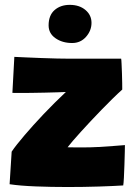

<svg xmlns="http://www.w3.org/2000/svg" viewBox="-20 -764 577 790"><path d="M487 -1Q449 1.5 387.2 3.5Q325.5 5.5 258 5.5Q191 5.5 126.8 3Q62.5 0.5 19.5 -6L28 -140Q37 -153.5 50.5 -170.5Q64 -187.5 81 -207.5Q98 -227.5 117.8 -249.5Q137.5 -271.5 159.5 -294.5Q181.5 -317.5 204.5 -340.5Q227.5 -363.5 251 -385.5Q240.5 -385 216.8 -384.2Q193 -383.5 163.8 -382.8Q134.5 -382 106.2 -381.8Q78 -381.5 58.5 -381.5Q53.5 -381.5 49 -381.5Q44.5 -381.5 41 -381.5Q37.5 -381.5 35 -381.8Q32.5 -382 31 -382L39 -530Q58 -529 87.5 -527.8Q117 -526.5 150.5 -525.2Q184 -524 215.2 -523.2Q246.5 -522.5 269 -522.5Q323.5 -522.5 382 -522.5Q440.5 -522.5 478.5 -522.5Q479.5 -518.5 480.2 -501.5Q481 -484.5 481.8 -462.8Q482.5 -441 482.8 -422.2Q483 -403.5 483 -395.5Q464 -378.5 442.2 -357Q420.5 -335.5 398 -312.5Q375.5 -289.5 353.8 -266.2Q332 -243 313.2 -222.2Q294.5 -201.5 280.2 -185Q266 -168.5 258 -158Q268 -157.5 291.2 -157.5Q314.5 -157.5 326 -157.5Q353 -157.5 384.5 -159.2Q416 -161 445 -163.2Q474 -165.5 494 -167Q494 -161.5 493.5 -138.5Q493 -115.5 492 -86.2Q491 -57 489.8 -32.8Q488.5 -8.5 487 -1ZM267 -744Q306.5 -744 331.5 -723Q356.5 -702 356.5 -670Q356.5 -638 334 -612.5Q311.5 -587 277 -587Q236.5 -587 208.2 -606.8Q180 -626.5 180 -659.5Q180 -701 204.5 -722.5Q229 -744 267 -744Z"/></svg>

Font: Grandstander Thin Black
Style: Regular
Weight: 900
Version: Version 1.200